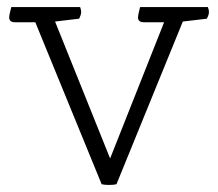

<svg xmlns="http://www.w3.org/2000/svg" viewBox="-20 -520 617 544"><path d="M268 2 80 -457H22Q6 -457 6 -471Q6 -477 10 -492L12 -500H207Q210 -492 210 -486Q210 -478 204 -467L136 -459L292 -71L445 -457H387Q371 -457 371 -471Q371 -477 375 -492L377 -500H569Q572 -492 572 -486Q572 -478 566 -467L498 -459L310 2Q302 4 289 4Q276 4 268 2Z"/></svg>

Font: Scope One
Style: Regular
Weight: 400
Designer: Dalton Maag Ltd
Foundry: Dalton Maag Ltd
Version: Version 1.002; ttfautohint (v1.4.1) -l 11 -r 50 -G 50 -x 14 